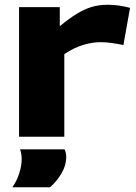

<svg xmlns="http://www.w3.org/2000/svg" viewBox="-20 -574 572 806"><path d="M231 -544V-464Q271 -497 303 -516.5Q335 -536 365.5 -545Q396 -554 433 -554Q478 -554 526 -541L498 -385Q473 -390 449 -393.5Q425 -397 403 -397Q369 -397 331 -386Q293 -375 250 -347V0H60V-544ZM32 212Q51 185 61 153Q71 121 71 94Q71 70 64 53H251Q258 67 258 83Q258 121 237.5 155Q217 189 190 212Z"/></svg>

Font: Georama Extended
Style: Bold
Weight: 700
Width: 7
Designer: Jean-Baptiste Levee
Foundry: Production Type
Version: Version 1.000